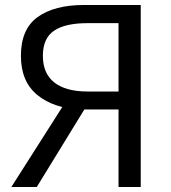

<svg xmlns="http://www.w3.org/2000/svg" viewBox="-20 -753 688 773"><path d="M64.2 -528.4Q64.2 -636 131.7 -684.5Q199.2 -733 319.2 -733H546.6V0H457.2V-312.4H304.2Q196.6 -316.6 130.4 -370.5Q64.2 -424.4 64.2 -528.4ZM457.2 -659.8H332.4Q242.2 -659.8 197.4 -629.2Q152.6 -598.6 152.6 -528.4Q152.6 -457 198.9 -420.8Q245.2 -384.6 332.4 -384.6H457.2ZM334.6 -336.8 128 0H25.6L264 -374.4Z"/></svg>

Font: 寒蝉端黑体 Light
Style: Regular
Weight: 300
Designer: ChillDuanSans {Warren2060}; 
Source Han Sans {Ryoko NISHIZUKA 西塚涼子 (kana, bopomofo & ideographs); Paul D. Hunt (Latin, G
Foundry: ChillType&Adobe
Version: Version 1.300;Glyphs 3.3 (3306)